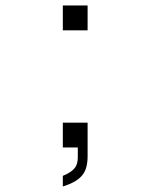

<svg xmlns="http://www.w3.org/2000/svg" viewBox="-20 -633 540 688"><path d="M205.1 35.2Q255.9 19.5 275.4 -5.9Q293.9 -28.3 293.9 -73.2V-193.4H205.1V-104.5H258.8V-69.3Q258.8 -44.9 248 -31.2Q236.3 -15.6 205.1 -2.9ZM205.1 -524.4H293.9V-613.3H205.1Z"/></svg>

Font: DotumChe
Style: Regular
Weight: 400
Monospace: yes
Version: Version 2.21